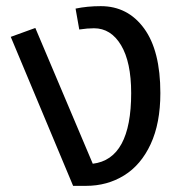

<svg xmlns="http://www.w3.org/2000/svg" viewBox="-20 -594 608 625"><path d="M502 -291Q502 -193 470.5 -125Q439 -57 384 -23Q329 11 260 11H218L15 -474L95 -503L282 -61Q407 -76 407 -291Q407 -392 374 -447Q341 -502 286 -502Q265 -502 238 -498L226 -566Q264 -574 308 -574Q396 -574 449 -501.5Q502 -429 502 -291Z"/></svg>

Font: FiraGOUPP
Style: Medium
Weight: 400
Designer: bBox Type
Foundry: bBox Type GmbH
Version: Version 1.001